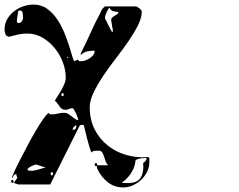

<svg xmlns="http://www.w3.org/2000/svg" viewBox="-27 -581 1047 841"><path d="M567 -553Q573 -553 583.5 -544.5Q594 -536 594 -530Q594 -503 577 -469.5Q560 -436 535 -399.5Q510 -363 480 -324.5Q450 -286 425 -248.5Q400 -211 383 -176Q366 -141 366 -111Q366 -57 387.5 -14.5Q409 28 445 56.5Q481 85 526.5 98Q572 111 620 107Q628 108 627.5 118Q627 128 627 131Q627 152 617 172Q607 192 591 207Q575 222 554.5 231Q534 240 513 240Q474 240 445 217Q416 194 400 160L397 150V145Q395 147 393 147Q388 147 388 140Q388 133 393 133Q397 133 398 136.5Q399 140 398 143H447Q439 136 435.5 125Q432 114 428.5 104Q425 94 420.5 86.5Q416 79 406 79Q398 79 389 79.5Q380 80 373 87Q363 60 354.5 26Q346 -8 340 -33Q338 -34 333 -34Q328 -34 325.5 -33Q323 -32 320 -27L193 227H53L33 220Q43 207 46 202.5Q49 198 49 196.5Q49 195 47 193Q45 191 45 182Q37 182 33.5 186.5Q30 191 27 200Q26 198 26 193Q26 192 35 172Q44 152 59 123Q74 94 92 59.5Q110 25 128 -5.5Q146 -36 161.5 -58.5Q177 -81 187 -87Q189 -81 192 -80.5Q195 -80 199 -80Q213 -80 226.5 -83.5Q240 -87 254 -87Q264 -87 272 -82Q280 -77 287.5 -71Q295 -65 302 -60Q309 -55 316 -55Q316 -58 313 -66.5Q310 -75 306 -84Q302 -93 297.5 -100Q293 -107 291 -107Q282 -107 275 -103.5Q268 -100 260 -100Q250 -100 244 -104.5Q238 -109 233.5 -115Q229 -121 224.5 -128Q220 -135 213 -140Q217 -147 225 -159Q233 -171 241 -185Q249 -199 255 -213.5Q261 -228 261 -241Q261 -275 248 -309Q235 -343 212 -371Q189 -399 158.5 -416.5Q128 -434 93 -434Q71 -434 55 -430.5Q39 -427 13 -420Q0 -422 -3.5 -432Q-7 -442 -7 -453Q-7 -477 4.5 -497Q16 -517 34.5 -531.5Q53 -546 75.5 -553.5Q98 -561 119 -561Q154 -561 179.5 -542.5Q205 -524 223.5 -496.5Q242 -469 255 -437Q268 -405 276.5 -377.5Q285 -350 290.5 -331.5Q296 -313 300 -313Q301 -313 306.5 -316.5Q312 -320 313 -320Q314 -320 316.5 -317Q319 -314 320 -313H330Q337 -313 347 -316.5Q357 -320 366 -326Q375 -332 381 -339Q387 -346 387 -353V-359Q370 -359 355 -356Q340 -353 327 -340V-347Q341 -375 353 -401Q364 -424 374.5 -447.5Q385 -471 393 -487Q396 -492 400.5 -500.5Q405 -509 409 -517.5Q413 -526 416 -532.5Q419 -539 420 -540Q422 -543 427 -548Q432 -553 433 -553ZM467 -453Q466 -455 465 -461Q464 -467 463 -473.5Q462 -480 461 -486Q460 -492 460 -493Q460 -501 465 -505Q470 -509 475.5 -512Q481 -515 486 -518.5Q491 -522 491 -529Q481 -529 469.5 -532Q458 -535 453 -547Q449 -545 445.5 -538.5Q442 -532 439 -525Q435 -517 433 -507V-500Q435 -497 438.5 -489.5Q442 -482 446.5 -473.5Q451 -465 454.5 -457.5Q458 -450 460 -447Q462 -442 467 -440ZM47 -487Q47 -483 50 -482Q51 -481 53 -480Q63 -480 68.5 -487.5Q74 -495 74 -503Q74 -511 72.5 -523Q71 -535 60 -535Q57 -535 53 -533Q53 -531 52 -525.5Q51 -520 50 -513.5Q49 -507 48 -501.5Q47 -496 47 -493ZM267 -333V-327H273ZM247 -160Q252 -160 252 -166.5Q252 -173 247 -173Q242 -173 242 -166.5Q242 -160 247 -160ZM307 -33Q301 -30 296 -24.5Q291 -19 291 -12Q307 -12 307 -27ZM615 111Q603 111 590.5 112.5Q578 114 567 120Q564 147 554 165.5Q544 184 533.5 195.5Q523 207 515 212.5Q507 218 507 220L533 221Q575 221 589.5 196.5Q604 172 600 133Q606 129 610.5 124Q615 119 615 111ZM133 140H127Q123 141 110.5 147Q98 153 93 160Q95 166 100 166.5Q105 167 110 167Q125 167 141.5 161.5Q158 156 173 153ZM200 187Q205 187 205 180Q205 173 200 173Q195 173 195 180Q195 187 200 187ZM27 220Q22 220 22 213.5Q22 207 27 207Q32 207 32 213.5Q32 220 27 220Z"/></svg>

Font: Genkaimincho
Style: Regular
Weight: 800
Designer: Dr. Ken Lunde (project architect, glyph set definition & overall production); Masataka HATTORI \u670D \u90E8 \u6B63 \u8C
Foundry: Adobe Systems Incorporated
Version: Version 1.00